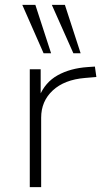

<svg xmlns="http://www.w3.org/2000/svg" viewBox="-20 -773 434 793"><path d="M103 0V-487H148V-374H142Q166 -433 218 -462Q270 -491 342 -496L372 -498L378 -455L331 -451Q246 -444 198 -399.5Q150 -355 150 -287V0ZM283 -553 194 -753H248L313 -553ZM160 -553 72 -753H126L191 -553Z"/></svg>

Font: Nunito Sans 10pt SemiExpanded ExtraLight
Style: Regular
Weight: 250
Width: 6
Designer: Vernon Adams
Foundry: Vernon Adams
Version: Version 3.101;gftools[0.9.27]